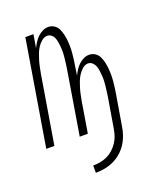

<svg xmlns="http://www.w3.org/2000/svg" viewBox="-132 -618 764 890"><g transform="rotate(-20 250.0 -172.5)"><path d="M187 183V147Q204 147 221.5 144Q239 141 255.5 133.5Q272 126 286 113.5Q300 101 310.5 85.5Q321 70 326.5 53.5Q332 37 335 19L360 -130Q362 -142 363.5 -155Q365 -168 366.5 -180.5Q368 -193 368.5 -205.5Q369 -218 368 -230Q367 -242 365.5 -254.5Q364 -267 360 -278Q356 -289 347 -297.5Q338 -306 326 -306Q311 -306 298 -294.5Q285 -283 276.5 -269.5Q268 -256 262.5 -241.5Q257 -227 252.5 -212Q248 -197 245 -182Q242 -167 239 -152L214 0H174L226 -316Q228 -328 229.5 -340.5Q231 -353 232.5 -366Q234 -379 234.5 -391.5Q235 -404 234 -416Q233 -428 231.5 -440Q230 -452 226 -463.5Q222 -475 213 -483Q204 -491 192 -491Q177 -491 164 -480Q151 -469 142.5 -455.5Q134 -442 128.5 -427.5Q123 -413 118.5 -398Q114 -383 111 -368Q108 -353 105 -338L49 0H9L95 -520H135L124 -455Q131 -469 139 -481.5Q147 -494 158 -504.5Q169 -515 182.5 -521.5Q196 -528 210 -528Q226 -528 239 -519.5Q252 -511 258.5 -497.5Q265 -484 268.5 -468.5Q272 -453 273.5 -437.5Q275 -422 275 -406Q275 -390 273.5 -374Q272 -358 270 -342Q268 -326 265 -310L259 -270Q265 -283 273 -295.5Q281 -308 292 -318.5Q303 -329 316.5 -335.5Q330 -342 344 -342Q360 -342 373 -333.5Q386 -325 392.5 -311.5Q399 -298 402.5 -283Q406 -268 407.5 -252Q409 -236 409 -220Q409 -204 407.5 -188Q406 -172 404 -156Q402 -140 399 -124L375 19Q372 41 364.5 63Q357 85 344.5 104.5Q332 124 313.5 140Q295 156 274 165.5Q253 175 230.5 179Q208 183 187 183Z"/></g></svg>

Font: Iosevka SS04 Extralight
Style: Italic
Weight: 200
Italic angle: -9°
Monospace: yes
Designer: Belleve Invis
Foundry: Belleve Invis
Version: Version 19.0.0; ttfautohint (v1.8.4)